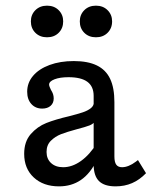

<svg xmlns="http://www.w3.org/2000/svg" viewBox="-20 -640 542 671"><path d="M307.3 -65.3V-304.8Q307.3 -337.9 285.5 -354Q263.7 -370.2 219.4 -370.2Q189.5 -370.2 170.6 -362.9Q151.6 -355.6 151.6 -344.4Q151.6 -341.1 153.6 -335.9Q155.6 -330.6 158.1 -325.8Q162.9 -318.5 165.3 -311.3Q167.7 -304 167.7 -296Q167.7 -279.8 156.9 -270.2Q146 -260.5 127.4 -260.5Q104 -260.5 89.5 -276.6Q75 -292.7 75 -319.4Q75 -350.8 95.6 -375Q116.1 -399.2 153.2 -412.9Q190.3 -426.6 237.9 -426.6Q287.1 -426.6 318.5 -411.3Q350 -396 364.9 -364.5Q379.8 -333.1 379.8 -283.1V-93.5Q379.8 -73.4 386.3 -64.5Q392.7 -55.6 406.5 -55.6Q417.7 -55.6 429.8 -60.5Q441.9 -65.3 454.8 -75L462.1 -80.6L490.3 -34.7Q467.7 -11.3 441.5 0Q415.3 11.3 383.9 11.3Q344.4 11.3 325.8 -7.3Q307.3 -25.8 307.3 -65.3ZM64.5 -102.4Q64.5 -145.2 87.5 -171.4Q110.5 -197.6 141.9 -210.1Q173.4 -222.6 221.8 -233.9Q253.2 -241.9 269.8 -247.6Q286.3 -253.2 297.2 -261.7Q308.1 -270.2 308.1 -283.1L312.9 -217.7Q307.3 -207.3 292.7 -201.6Q278.2 -196 246.8 -187.9Q213.7 -179 193.1 -171Q172.6 -162.9 157.7 -148Q142.7 -133.1 142.7 -108.9Q142.7 -84.7 158.5 -70.2Q174.2 -55.6 200.8 -55.6Q232.3 -55.6 262.9 -77.4Q293.5 -99.2 318.5 -139.5L317.7 -79Q295.2 -33.1 262.5 -10.9Q229.8 11.3 186.3 11.3Q131.5 11.3 98 -19.8Q64.5 -50.8 64.5 -102.4ZM258.9 -565.3Q258.9 -588.7 274.6 -604.4Q290.3 -620.2 315.3 -620.2Q340.3 -620.2 356 -604.4Q371.8 -588.7 371.8 -565.3Q371.8 -541.1 356 -525.4Q340.3 -509.7 315.3 -509.7Q290.3 -509.7 274.6 -525.4Q258.9 -541.1 258.9 -565.3ZM87.9 -565.3Q87.9 -588.7 103.6 -604.4Q119.4 -620.2 144.4 -620.2Q169.4 -620.2 185.1 -604.4Q200.8 -588.7 200.8 -565.3Q200.8 -541.1 185.1 -525.4Q169.4 -509.7 144.4 -509.7Q119.4 -509.7 103.6 -525.4Q87.9 -541.1 87.9 -565.3Z"/></svg>

Font: Playfair Micro SmCond SmLight
Style: Regular
Weight: 360
Width: 4
Designer: Claus Eggers Sørensen
Foundry: Claus Eggers Sørensen
Version: Version 2.100;Glyphs 3.2 (3219)